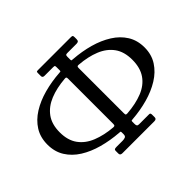

<svg xmlns="http://www.w3.org/2000/svg" viewBox="-163 -983 1215 1215"><g transform="rotate(-45 444.0 -376.0)"><path d="M396.5 -653Q396.5 -645 394.2 -644.2Q392 -643.5 385 -643Q310 -638 242.2 -619.5Q174.5 -601 122 -568.2Q69.5 -535.5 39.2 -487.5Q9 -439.5 9 -375Q9 -311 39 -263Q69 -215 121.2 -182.2Q173.5 -149.5 241 -131Q308.5 -112.5 383 -107Q390.5 -106.5 393.5 -106Q396.5 -105.5 396.5 -97V-81Q396.5 -64 386 -60Q375.5 -56 362.5 -56H309.5Q295.5 -56 291 -53Q286.5 -50 286.5 -42V-17Q286.5 -1 306.5 -1H591.5Q611.5 -1 611.5 -17V-40Q611.5 -47 609.5 -51.5Q607.5 -56 600.5 -56H510.5Q499.5 -56 495.5 -60.8Q491.5 -65.5 491.5 -78V-97Q491.5 -105.5 494.5 -106.2Q497.5 -107 505 -107.5Q577 -113 644 -131.5Q711 -150 764 -182.8Q817 -215.5 848 -263.5Q879 -311.5 879 -375Q879 -439 849.2 -486.8Q819.5 -534.5 767.5 -567.2Q715.5 -600 648.5 -618.8Q581.5 -637.5 507 -643Q498.5 -644 495 -644.2Q491.5 -644.5 491.5 -654V-678Q491.5 -690.5 495 -693.2Q498.5 -696 510.5 -696H590.5Q600 -696 605.8 -700Q611.5 -704 611.5 -717V-734Q611.5 -745.5 608.2 -748.2Q605 -751 593.5 -751H301.5Q293 -751 289.8 -749.5Q286.5 -748 286.5 -738V-711Q286.5 -696 303.5 -696H381.5Q393 -696 394.8 -692.5Q396.5 -689 396.5 -679ZM396.5 -175Q396.5 -164 393.8 -160.5Q391 -157 381 -157.5Q304 -164 244.8 -187.8Q185.5 -211.5 152.2 -257.5Q119 -303.5 119 -375Q119 -447 152.5 -492.8Q186 -538.5 245.2 -562.5Q304.5 -586.5 382 -592.5Q390.5 -593.5 393.5 -590.8Q396.5 -588 396.5 -578ZM506 -157Q495 -156.5 493.2 -161Q491.5 -165.5 491.5 -177V-578Q491.5 -588 495 -590.8Q498.5 -593.5 507 -592.5Q584.5 -586.5 643.5 -562.5Q702.5 -538.5 735.8 -492.8Q769 -447 769 -375Q769 -303 737 -256.8Q705 -210.5 646 -186.8Q587 -163 506 -157Z"/></g></svg>

Font: Besley
Style: Regular
Weight: 400
Designer: Owen Earl
Foundry: indestructible type*
Version: Version 4.000